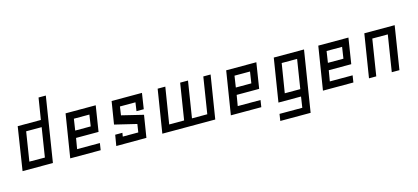

<svg xmlns="http://www.w3.org/2000/svg" viewBox="-65 -1186 4118 1892"><g transform="rotate(-15 1993.5 -240.0)"><path d="M333 -440.4 368.2 -660.2H442.4L337.9 0H28.3L96.7 -440.4ZM275.4 -72.3 322.3 -370.1H164.1L117.2 -73.2Z M622.1 -179.7 603.5 -70.3H835.9L825.2 0H514.6L585 -440.4H892.6L851.6 -179.7ZM632.8 -252H791L808.6 -368.2H650.4Z M1070.3 -73.2 1076.2 -110.4H1002.9L984.4 0L1292 -1L1328.1 -226.6L1107.4 -280.3L1120.1 -367.2H1278.3L1265.6 -280.3H1339.8L1364.3 -440.4H1054.7L1017.6 -210L1241.2 -156.2L1228.5 -73.2Z M1753.9 -440.4H1834L1775.4 -70.3H1931.6L1990.2 -440.4H2064.5L1994.1 0H1454.1L1524.4 -440.4H1602.5L1543 -70.3H1695.3Z M2260.7 -179.7 2242.2 -70.3H2474.6L2463.9 0H2153.3L2223.6 -440.4H2531.2L2490.2 -179.7ZM2271.5 -252H2429.7L2447.3 -368.2H2289.1Z M2869.1 0 2852.5 110.4H2620.1L2609.4 179.7H2918.9L3017.6 -440.4H2709L2638.7 0ZM2880.9 -72.3H2722.7L2770.5 -368.2H2927.7Z M3200.2 -179.7 3181.6 -70.3H3414.1L3403.3 0H3092.8L3163.1 -440.4H3470.7L3429.7 -179.7ZM3210.9 -252H3369.1L3386.7 -368.2H3228.5Z M3873 0 3942.4 -440.4H3632.8L3562.5 0H3636.7L3695.3 -370.1H3853.5L3794.9 0Z"/></g></svg>

Font: Geo
Style: Oblique
Weight: 500
Italic angle: -11°
Version: Version 001.2